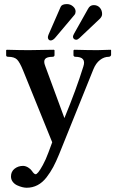

<svg xmlns="http://www.w3.org/2000/svg" viewBox="-20 -677 573 930"><path d="M432.1 -340.8 266.1 70.8Q251.5 106.4 237.8 132.1Q224.1 157.7 205.1 182.4Q186 207 161.9 219.7Q137.7 232.4 108.9 232.4Q99.6 232.4 87.9 229.5Q76.2 226.6 63.2 220.7Q50.3 214.8 41.7 203.6Q33.2 192.4 33.2 177.7Q33.2 153.8 50.8 140.1Q68.4 126.5 91.8 126.5Q103 126.5 115.7 133.8Q128.4 141.6 133.8 149.9Q145 167 152.8 167Q157.2 167 165.5 157.2Q173.8 147.5 187.7 122.1Q201.7 96.7 214.8 61L232.9 12.2L91.8 -335.9Q75.7 -375.5 62.5 -388.7Q48.8 -401.9 20 -401.9Q9.8 -401.9 9.8 -409.2V-434.1L13.2 -436Q77.6 -434.1 119.1 -434.1L240.2 -436L244.1 -434.1V-410.2Q244.1 -405.8 241.2 -403.8Q238.3 -401.9 235.8 -401.9Q206.5 -401.9 198.2 -390.9Q189.9 -379.9 199.2 -356.9L292 -105Q349.6 -244.6 383.8 -355Q399.4 -401.9 344.2 -401.9Q340.8 -401.9 338.4 -404.3Q335.9 -406.7 335.9 -409.2V-433.1L339.8 -436Q408.7 -434.1 452.1 -434.1L516.1 -436L518.1 -434.1V-411.1Q518.1 -407.7 514.6 -404.8Q511.2 -401.9 506.8 -401.9Q484.4 -401.9 464.4 -386.5Q444.3 -371.1 432.1 -340.8ZM474.6 -608.9Q474.6 -596.2 461.9 -584.5L363.8 -491.7Q355.5 -484.4 349.1 -484.4Q342.8 -484.4 338.1 -488.5Q333.5 -492.7 333.5 -499Q333.5 -504.4 338.4 -513.2L406.2 -633.8Q415.5 -652.3 434.1 -652.3Q452.1 -652.3 463.4 -639.9Q474.6 -627.4 474.6 -608.9ZM346.2 -621.1Q346.2 -611.8 340.8 -605L249 -496.1Q236.8 -481 225.1 -481Q219.2 -481 215.6 -485.4Q211.9 -489.7 211.9 -496.6Q211.9 -501 215.3 -509.8L273.9 -644Q279.8 -657.2 304.2 -657.2Q320.8 -657.2 333.5 -646.2Q346.2 -635.3 346.2 -621.1Z"/></svg>

Font: Linux Libertine G
Style: Semibold
Weight: 600
Designer: Philipp H. Poll
Foundry: Philipp H. Poll
Version: Version 5.1.1